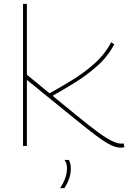

<svg xmlns="http://www.w3.org/2000/svg" viewBox="-20 -760 673 1000"><path d="M612 9Q597 9 581.5 5Q566 1 541 -13Q516 -27 475.5 -57.5Q435 -88 370 -141L120 -344V0H100V-740H120V-371L238 -274Q294 -305 356 -343Q418 -381 472 -429Q526 -477 559 -540L575 -529Q542 -466 487 -417Q432 -368 369.5 -329.5Q307 -291 254 -261L374 -163Q447 -103 492.5 -70Q538 -37 565.5 -24.5Q593 -12 612 -12Q617 -12 624 -13L628 7Q618 9 612 9ZM293 220Q329 165 329 117Q329 91 316 73H339Q349 94 349 117Q349 169 315 220Z"/></svg>

Font: Georama Extended Thin
Style: Regular
Weight: 100
Width: 7
Designer: Jean-Baptiste Levee
Foundry: Production Type
Version: Version 1.000